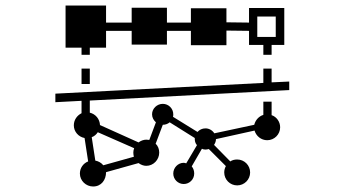

<svg xmlns="http://www.w3.org/2000/svg" viewBox="-20 -734 1240 697"><path d="M464 -180C464 -174 465 -169 466 -165L355 -134C348 -143 337 -149 326 -151L313 -236C322 -239 330 -246 335 -254L467 -196C465 -191 464 -185 464 -180ZM914 -600V-674H981V-600ZM306 -429V-485H276V-429ZM936 -317C920 -312 907 -298 903 -281L758 -250C751 -261 739 -268 726 -268C714 -268 704 -263 697 -255L608 -310C609 -313 609 -316 609 -319C609 -340 592 -357 571 -357C550 -357 532 -340 532 -319C532 -307 538 -297 546 -290L522 -226C519 -226 515 -227 511 -227C501 -227 491 -223 483 -217L343 -280C342 -302 327 -320 306 -325V-369L1030 -407V-438L966 -435V-485H936V-433L181 -394V-363L276 -368V-323C260 -315 248 -299 248 -279C248 -256 265 -237 287 -233L300 -148C282 -141 270 -124 270 -104C270 -78 292 -57 318 -57C348 -57 365 -81 365 -109L483 -142C491 -136 501 -132 511 -132C537 -132 558 -154 558 -180C558 -192 554 -204 545 -212L571 -281C580 -281 589 -284 596 -290L687 -233C687 -223 688 -215 695 -207L656 -141C653 -142 650 -143 647 -143C626 -143 609 -125 609 -104C609 -83 626 -66 647 -66C668 -66 685 -83 685 -104C685 -114 682 -123 676 -130L713 -194C717 -192 721 -191 726 -191C730 -191 734 -192 738 -193L800 -131C796 -124 794 -116 794 -108C794 -82 815 -61 841 -61C867 -61 888 -82 888 -108C888 -134 867 -155 841 -155C832 -155 823 -153 816 -148L757 -208C761 -214 764 -221 764 -229L904 -260C910 -240 928 -225 950 -225C976 -225 997 -246 997 -272C997 -292 984 -310 966 -316V-365H936ZM365 -561V-622H458V-572H586V-622H673V-570H802V-623L884 -622V-571H936V-535H966V-571H1012V-705H884V-652L802 -653V-704H673V-652H586V-706H458V-652H365V-714H218V-561H276V-535H306V-561Z"/></svg>

Font: CryptoKit_GRILLE 1.4
Style: Regular
Weight: 400
Monospace: yes
Designer: Oceane Juvin
Foundry: http://www.head-geneve.ch
Version: Version 1.004